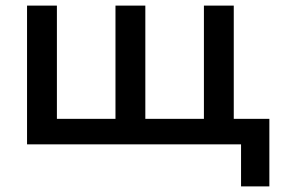

<svg xmlns="http://www.w3.org/2000/svg" viewBox="-20 -515 1002 685"><path d="M76.5 0V-495H183V-91H392V-495H498.5V-91H707.5V-495H814V-91H941V150H840V0Z"/></svg>

Font: Geologica EX
Style: Regular
Weight: 400
Designer: Sindre Bremnes, Frode Helland
Foundry: Monokrom Skriftforlag AS
Version: Version 1.010;gftools[0.9.28]